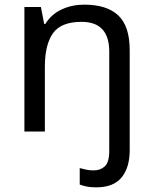

<svg xmlns="http://www.w3.org/2000/svg" viewBox="-20 -566 658 826"><path d="M394 240Q370 240 353 236.5Q336 233 323 228V157Q337 161 351 164Q365 167 383 167Q412 167 431 149.5Q450 132 450 83V-344Q450 -472 331 -472Q242 -472 207.5 -422.5Q173 -373 173 -279V0H85V-536H156L170 -463H175Q201 -505 245.5 -525.5Q290 -546 342 -546Q440 -546 489 -499.5Q538 -453 538 -350V80Q538 155 503 197.5Q468 240 394 240Z"/></svg>

Font: Noto Sans Elymaic
Style: Regular
Weight: 400
Designer: Morgane Pierson
Foundry: Google LLC
Version: Version 1.002; ttfautohint (v1.8.4.7-5d5b)